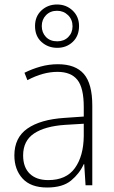

<svg xmlns="http://www.w3.org/2000/svg" viewBox="-20 -825 508 855"><path d="M238 -539Q316 -539 353.5 -495.5Q391 -452 391 -355V0H361L355 -94H353Q334 -52 296.5 -21Q259 10 190 10Q117 10 80.5 -30Q44 -70 44 -133Q44 -212 102 -252.5Q160 -293 267 -300L353 -306V-349Q353 -434 324.5 -469.5Q296 -505 236 -505Q204 -505 171 -496Q138 -487 102 -468L89 -501Q123 -518 160.5 -528.5Q198 -539 238 -539ZM270 -269Q180 -263 131.5 -230.5Q83 -198 83 -133Q83 -80 112.5 -51.5Q142 -23 195 -23Q275 -23 313.5 -76.5Q352 -130 353 -219V-274ZM235 -612Q194 -612 165 -638Q136 -664 136 -709Q136 -752 164.5 -778.5Q193 -805 234 -805Q275 -805 303.5 -778Q332 -751 332 -709Q332 -665 304 -638.5Q276 -612 235 -612ZM235 -641Q265 -641 284 -660Q303 -679 303 -708Q303 -738 283 -757.5Q263 -777 234 -777Q204 -777 185 -757.5Q166 -738 166 -709Q166 -680 184.5 -660.5Q203 -641 235 -641Z"/></svg>

Font: Noto Sans Khmer SemiCondensed ExtraLight
Style: Regular
Weight: 200
Width: 4
Designer: Danh Hong and the Monotype Design Team
Foundry: Monotype Imaging Inc.
Version: Version 2.004; ttfautohint (v1.8.4.7-5d5b)